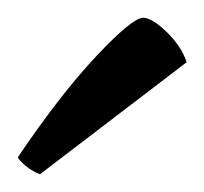

<svg xmlns="http://www.w3.org/2000/svg" viewBox="-20 -761 230 216"><path d="M25 -565Q17 -568 10 -573.5Q3 -579 0 -584Q48 -655 88.5 -698Q129 -741 141 -741Q151 -741 167.5 -725Q184 -709 190 -691Z"/></svg>

Font: Texturina 72pt Light
Style: Regular
Weight: 300
Designer: Guillermo Torres Carreño
Foundry: Omnibus-Type
Version: Version 1.002; ttfautohint (v1.8.3)